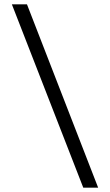

<svg xmlns="http://www.w3.org/2000/svg" viewBox="-20 -780 510 890"><path d="M366 90 35 -760H105L435 90Z"/></svg>

Font: Host Grotesk Light
Style: Regular
Weight: 300
Designer: Doukan Karapınar
Foundry: Element Type
Version: Version 1.003